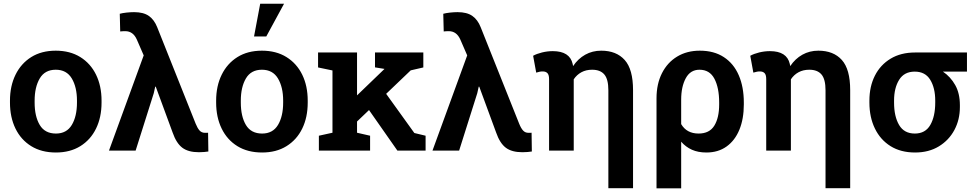

<svg xmlns="http://www.w3.org/2000/svg" viewBox="-20 -811 5268 1034"><path d="M281.2 10.3Q203.6 10.3 148.2 -23.9Q92.8 -58.1 63.2 -118.9Q33.7 -179.7 33.7 -258.8V-269Q33.7 -347.7 63.5 -408.4Q93.3 -469.2 148.4 -503.7Q203.6 -538.1 280.3 -538.1Q356.9 -538.1 412.4 -503.7Q467.8 -469.2 497.3 -408.7Q526.9 -348.1 526.9 -269V-258.8Q526.9 -179.2 497.3 -118.7Q467.8 -58.1 412.6 -23.9Q357.4 10.3 281.2 10.3ZM281.2 -91.8Q338.9 -91.8 366.7 -138.2Q394.5 -184.6 394.5 -258.8V-269Q394.5 -341.8 366.5 -388.7Q338.4 -435.5 280.3 -435.5Q221.7 -435.5 194.1 -388.7Q166.5 -341.8 166.5 -269V-258.8Q166.5 -184.1 194.1 -137.9Q221.7 -91.8 281.2 -91.8Z M1051.3 8.8Q994.1 8.8 961.9 -15.4Q929.7 -39.6 909.7 -97.2L818.8 -344.2H815.9L808.1 -309.1L710.4 0H566.9L753.9 -512.7L716.8 -598.1Q696.8 -643.1 654.8 -643.1Q638.7 -643.1 627.4 -641.6L625 -736.8Q638.7 -740.7 661.1 -743.2Q683.6 -745.6 702.1 -745.6Q752.4 -745.6 781.5 -725.3Q810.5 -705.1 826.7 -664.1L1033.7 -145Q1043.5 -120.6 1054.7 -108.2Q1065.9 -95.7 1084 -95.7Q1089.4 -95.7 1093 -95.7Q1096.7 -95.7 1100.6 -96.2L1102.1 4.9Q1091.8 6.3 1079.3 7.6Q1066.9 8.8 1051.3 8.8Z M1391.6 10.3Q1314 10.3 1258.5 -23.9Q1203.1 -58.1 1173.6 -118.9Q1144 -179.7 1144 -258.8V-269Q1144 -347.7 1173.8 -408.4Q1203.6 -469.2 1258.8 -503.7Q1314 -538.1 1390.6 -538.1Q1467.3 -538.1 1522.7 -503.7Q1578.1 -469.2 1607.7 -408.7Q1637.2 -348.1 1637.2 -269V-258.8Q1637.2 -179.2 1607.7 -118.7Q1578.1 -58.1 1522.9 -23.9Q1467.8 10.3 1391.6 10.3ZM1391.6 -91.8Q1449.2 -91.8 1477.1 -138.2Q1504.9 -184.6 1504.9 -258.8V-269Q1504.9 -341.8 1476.8 -388.7Q1448.7 -435.5 1390.6 -435.5Q1332 -435.5 1304.4 -388.7Q1276.9 -341.8 1276.9 -269V-258.8Q1276.9 -184.1 1304.4 -137.9Q1332 -91.8 1391.6 -91.8ZM1348.1 -614.7 1381.3 -791H1509.8L1414.1 -614.7Z M1697.3 0V-80.1L1770.5 -96.2V-431.6L1692.9 -447.8V-528.3H1902.8V-297.4L2048.8 -438L2050.8 -439.9L1999.5 -448.2V-528.3H2259.8V-447.8L2191.9 -432.1L2059.6 -305.7L2211.4 -94.7L2272 -80.1V0H2120.1L1967.3 -218.3L1902.8 -156.7V-96.2L1973.1 -80.1V0Z M2793.5 8.8Q2736.3 8.8 2704.1 -15.4Q2671.9 -39.6 2651.9 -97.2L2561 -344.2H2558.1L2550.3 -309.1L2452.6 0H2309.1L2496.1 -512.7L2459 -598.1Q2439 -643.1 2397 -643.1Q2380.9 -643.1 2369.6 -641.6L2367.2 -736.8Q2380.9 -740.7 2403.3 -743.2Q2425.8 -745.6 2444.3 -745.6Q2494.6 -745.6 2523.7 -725.3Q2552.7 -705.1 2568.8 -664.1L2775.9 -145Q2785.6 -120.6 2796.9 -108.2Q2808.1 -95.7 2826.2 -95.7Q2831.5 -95.7 2835.2 -95.7Q2838.9 -95.7 2842.8 -96.2L2844.2 4.9Q2834 6.3 2821.5 7.6Q2809.1 8.8 2793.5 8.8Z M3256.3 202.6V-324.7Q3256.3 -384.3 3234.6 -409.9Q3212.9 -435.5 3168.9 -435.5Q3136.2 -435.5 3111.1 -421.9Q3085.9 -408.2 3069.8 -383.8V0H2937V-384.8Q2937 -407.7 2928.2 -417Q2919.4 -426.3 2902.3 -426.3Q2893.1 -426.3 2885.7 -424.6Q2878.4 -422.9 2867.7 -419.9L2851.1 -510.7Q2870.6 -521.5 2899.4 -528.6Q2928.2 -535.6 2957 -535.6Q3048.3 -535.6 3064 -466.8Q3064.5 -463.9 3065.2 -460.7Q3065.9 -457.5 3066.4 -455.1Q3092.8 -494.6 3131.6 -516.4Q3170.4 -538.1 3217.8 -538.1Q3299.3 -538.1 3344.2 -488Q3389.2 -438 3389.2 -325.7V202.6Z M3515.6 203.1V-281.7Q3515.6 -358.9 3544.9 -416.7Q3574.2 -474.6 3626.7 -506.3Q3679.2 -538.1 3749 -538.1Q3825.2 -538.1 3878.2 -503.4Q3931.2 -468.8 3958.5 -405.8Q3985.8 -342.8 3985.8 -258.8V-248.5Q3985.8 -170.9 3961.9 -112.5Q3938 -54.2 3892.8 -22Q3847.7 10.3 3784.2 10.3Q3739.7 10.3 3706.3 -4.6Q3672.9 -19.5 3648.4 -47.9V203.1ZM3742.2 -91.8Q3800.8 -91.8 3826.9 -134.3Q3853 -176.8 3853 -248.5V-258.8Q3853 -338.4 3827.4 -387Q3801.8 -435.5 3747.1 -435.5Q3697.8 -435.5 3673.1 -389.6Q3648.4 -343.8 3648.4 -274.4V-142.6Q3678.2 -91.8 3742.2 -91.8Z M4425.8 202.6V-324.7Q4425.8 -384.3 4404.1 -409.9Q4382.3 -435.5 4338.4 -435.5Q4305.7 -435.5 4280.5 -421.9Q4255.4 -408.2 4239.3 -383.8V0H4106.4V-384.8Q4106.4 -407.7 4097.7 -417Q4088.9 -426.3 4071.8 -426.3Q4062.5 -426.3 4055.2 -424.6Q4047.9 -422.9 4037.1 -419.9L4020.5 -510.7Q4040 -521.5 4068.8 -528.6Q4097.7 -535.6 4126.5 -535.6Q4217.8 -535.6 4233.4 -466.8Q4233.9 -463.9 4234.6 -460.7Q4235.4 -457.5 4235.8 -455.1Q4262.2 -494.6 4301 -516.4Q4339.8 -538.1 4387.2 -538.1Q4468.8 -538.1 4513.7 -488Q4558.6 -438 4558.6 -325.7V202.6Z M4908.2 10.3Q4831.1 10.3 4776.1 -23.9Q4721.2 -58.1 4691.7 -118.9Q4662.1 -179.7 4662.1 -258.8V-269Q4662.1 -345.2 4691.7 -403.6Q4721.2 -461.9 4776.4 -495.1Q4831.5 -528.3 4908.2 -528.3H5187.5V-425.3H5058.1Q5099.1 -397.5 5124.3 -352.8Q5149.4 -308.1 5149.4 -244.6V-234.4Q5149.4 -166.5 5119.9 -111.1Q5090.3 -55.7 5036.1 -22.7Q4981.9 10.3 4908.2 10.3ZM4906.7 -91.8Q4963.4 -91.8 4990 -137.9Q5016.6 -184.1 5016.6 -258.8V-269Q5016.6 -337.4 4989.7 -381.3Q4962.9 -425.3 4906.2 -425.3Q4849.6 -425.3 4822.3 -381.3Q4794.9 -337.4 4794.9 -269V-258.8Q4794.9 -184.1 4822 -137.9Q4849.1 -91.8 4906.7 -91.8Z"/></svg>

Font: Roboto Slab SemiBold
Style: Regular
Weight: 600
Designer: Google
Version: Version 2.001; ttfautohint (v1.8.3)